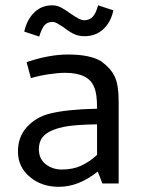

<svg xmlns="http://www.w3.org/2000/svg" viewBox="-20 -690 531 722"><path d="M47.5 0ZM96.2 -396.2 80 -456.2Q163.8 -485 236.2 -485Q317.5 -485 360 -460Q397.5 -432.5 411.9 -401.2Q426.2 -370 426.2 -310V0H365L347.5 -45Q276.2 12.5 201.2 12.5Q136.2 12.5 91.9 -25Q47.5 -62.5 47.5 -120Q47.5 -176.2 81.9 -213.1Q116.2 -250 166.2 -262.5Q230 -278.8 345 -281.2V-285Q345 -336.2 335 -360Q315 -416.2 225 -416.2Q198.8 -416.2 161.9 -410.6Q125 -405 96.2 -396.2ZM345 -107.5V-222.5Q258.8 -221.2 217.5 -212.5Q171.2 -202.5 148.8 -183.1Q126.2 -163.8 126.2 -128.8Q126.2 -92.5 151.9 -72.5Q177.5 -52.5 212.5 -52.5Q253.8 -52.5 285 -66.9Q316.2 -81.2 345 -107.5ZM247.5 -637.5Q281.2 -613.8 295 -613.8Q317.5 -613.8 329.4 -627.5Q341.2 -641.2 348.8 -670L406.2 -651.2Q397.5 -607.5 368.8 -580.6Q340 -553.8 297.5 -553.8Q275 -553.8 256.2 -563.1Q237.5 -572.5 218.8 -587.5Q213.8 -590 200.6 -598.8Q187.5 -607.5 177.5 -607.5Q157.5 -607.5 146.9 -594.4Q136.2 -581.2 127.5 -552.5L71.2 -571.2Q81.2 -616.2 108.8 -643.1Q136.2 -670 176.2 -670Q193.8 -670 209.4 -661.9Q225 -653.8 247.5 -637.5Z"/></svg>

Font: Cambay
Style: Regular
Weight: 400
Designer: Pooja Saxena
Foundry: Pooja Saxena
Version: Version 1.181;PS 001.181;hotconv 1.0.70;makeotf.lib2.5.58329